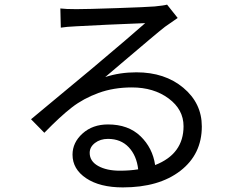

<svg xmlns="http://www.w3.org/2000/svg" viewBox="-20 -772 1040 831"><path d="M499 -33.2Q541 -33.2 578.1 -39.1Q571.3 -98.6 537.1 -134.8Q502.9 -170.9 447.3 -170.9Q414.1 -170.9 391.1 -153.3Q368.2 -135.7 368.2 -110.4Q368.2 -74.2 404.8 -53.7Q441.4 -33.2 499 -33.2ZM703.1 -752 749 -694.3Q718.8 -673.8 694.3 -656.2Q672.9 -639.6 628.9 -602.5Q585 -565.4 520 -510.3Q455.1 -455.1 435.5 -438.5Q498 -459 570.3 -459Q693.4 -459 773.4 -392.1Q853.5 -325.2 853.5 -224.6Q853.5 -104.5 760.7 -32.7Q668 39.1 511.7 39.1Q412.1 39.1 353 -0.5Q293.9 -40 293.9 -102.5Q293.9 -155.3 337.4 -194.3Q380.9 -233.4 447.3 -233.4Q535.2 -233.4 587.9 -182.6Q640.6 -131.8 651.4 -57.6Q774.4 -105.5 774.4 -225.6Q774.4 -297.9 710 -345.7Q645.5 -393.6 550.8 -393.6Q471.7 -393.6 406.2 -369.6Q340.8 -345.7 291 -307.1Q241.2 -268.6 171.9 -197.3L114.3 -255.9Q208 -334 380.9 -477.5Q552.7 -622.1 608.4 -671.9Q429.7 -665 309.6 -658.2Q265.6 -656.2 243.2 -652.3L241.2 -735.4Q263.7 -732.4 310.5 -732.4Q354.5 -732.4 483.9 -736.8Q613.3 -741.2 649.4 -744.1Q689.5 -748 703.1 -752Z"/></svg>

Font: GenYoGothic TW TTF Regular
Style: Regular
Weight: 400
Version: Version 1.300